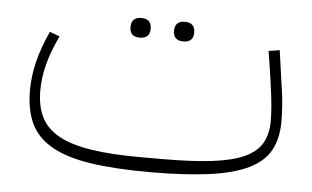

<svg xmlns="http://www.w3.org/2000/svg" viewBox="-39 -489 908 558"><g transform="rotate(5 414.5 -210.0)"><path d="M416 12Q314 12 243.5 1.5Q173 -9 129.5 -33.5Q86 -58 67 -97.5Q48 -137 48 -194Q48 -236 58.5 -278.5Q69 -321 91 -369L120 -358Q98 -312 88 -273Q78 -234 78 -196Q78 -150 94.5 -118Q111 -86 147 -66.5Q183 -47 241.5 -38Q300 -29 384 -29H448Q534 -29 592.5 -36Q651 -43 686.5 -59Q722 -75 737.5 -101.5Q753 -128 753 -167Q753 -183 751 -209Q749 -235 741 -291L729 -369L761 -374L772 -296Q776 -269 778.5 -250Q781 -231 782 -216.5Q783 -202 783.5 -190.5Q784 -179 784 -168Q784 -118 765 -83.5Q746 -49 702.5 -28Q659 -7 588.5 2.5Q518 12 416 12ZM477 -375Q465 -375 457.5 -382Q450 -389 450 -403Q450 -418 457.5 -425Q465 -432 477 -432H482Q494 -432 501.5 -425Q509 -418 509 -403Q509 -389 501.5 -382Q494 -375 482 -375ZM350 -375Q338 -375 330.5 -382Q323 -389 323 -403Q323 -418 330.5 -425Q338 -432 350 -432H355Q367 -432 374.5 -425Q382 -418 382 -403Q382 -389 374.5 -382Q367 -375 355 -375Z"/></g></svg>

Font: IBM Plex Sans Arabic ExtLt
Style: Regular
Weight: 200
Designer: Mike Abbink, Paul van der Laan, Pieter van Rosmalen, Wael Morcos, Khajak Apelian
Foundry: Bold Monday
Version: Version 1.2